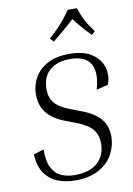

<svg xmlns="http://www.w3.org/2000/svg" viewBox="-101 -996 742 1069"><g transform="rotate(-10 270.0 -461.5)"><path d="M235 10Q188 10 143.5 -5.5Q99 -21 68.5 -61Q38 -101 34 -173L92 -191Q91 -124 110.5 -86.5Q130 -49 164 -34.5Q198 -20 238 -20Q324 -20 368.5 -60.5Q413 -101 413 -168Q413 -218 386 -249.5Q359 -281 296 -305L233 -329Q170 -353 136.5 -394.5Q103 -436 103 -499Q103 -549 127 -592.5Q151 -636 200 -663Q249 -690 324 -690Q403 -690 449.5 -660Q496 -630 511 -582.5Q526 -535 507 -483L441 -467Q468 -561 439 -611Q410 -661 323 -661Q252 -661 209 -624.5Q166 -588 166 -517Q166 -471 190.5 -440.5Q215 -410 278 -386L341 -362Q407 -337 441.5 -297.5Q476 -258 476 -196Q476 -146 451 -98.5Q426 -51 372.5 -20.5Q319 10 235 10ZM487 -790 468 -772Q440 -800 417.5 -826Q395 -852 376 -878Q348 -852 318 -826.5Q288 -801 252 -772L234 -793Q263 -819 282.5 -838.5Q302 -858 319.5 -879.5Q337 -901 359 -933H411Q422 -901 432 -878.5Q442 -856 455 -836Q468 -816 487 -790Z"/></g></svg>

Font: Inria Serif Light
Style: Italic
Weight: 300
Italic angle: -10°
Designer: Black Foundry Team
Foundry: Black Foundry
Version: Version 1.000; ttfautohint (v1.8.3)